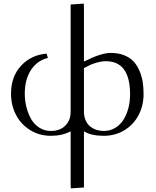

<svg xmlns="http://www.w3.org/2000/svg" viewBox="-20 -749 861 1063"><path d="M41 -230Q41 -324.7 96.4 -384.8Q151.9 -444.8 237.8 -452.1L245.1 -428.2Q186 -414.1 151.6 -361.6Q117.2 -309.1 117.2 -231Q117.2 -192.4 126.2 -156.2Q135.3 -120.1 152.3 -90.1Q169.4 -60.1 198 -42Q226.6 -23.9 262.2 -23.9Q289.6 -23.9 313.2 -33.9Q336.9 -43.9 354 -68.6Q371.1 -93.3 371.1 -128.9V-724.1L443.8 -729L444.8 -704.1V-408.2Q539.6 -456.1 592.8 -456.1Q634.3 -456.1 666.5 -443.4Q698.7 -430.7 718.8 -409.4Q738.8 -388.2 751.7 -358.2Q764.6 -328.1 769.8 -296.4Q774.9 -264.6 774.9 -228Q774.9 -164.6 747.3 -111.8Q719.7 -59.1 668.9 -28.1Q618.2 2.9 554.2 2.9Q484.9 2.9 444.8 -22V289.1L372.1 293.9L371.1 269V-22Q324.2 2.9 262.2 2.9Q198.2 2.9 147.2 -28.6Q96.2 -60.1 68.6 -113Q41 -166 41 -230ZM444.8 -130.9Q444.8 -103.5 454.3 -82.3Q463.9 -61 479.7 -48.6Q495.6 -36.1 514.4 -30Q533.2 -23.9 554.2 -23.9Q589.8 -23.9 618.4 -41.3Q647 -58.6 664.6 -87.6Q682.1 -116.7 691.2 -152.1Q700.2 -187.5 700.2 -226.1Q700.2 -410.2 565.9 -410.2Q543.5 -410.2 519 -403.3Q494.6 -396.5 480.7 -390.1Q466.8 -383.8 444.8 -372.1Z"/></svg>

Font: Dehuti
Style: Book
Weight: 400
Version: Version 1.2